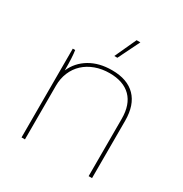

<svg xmlns="http://www.w3.org/2000/svg" viewBox="-167 -846 928 974"><g transform="rotate(30 296.5 -359.5)"><path d="M95 0H115V-315Q115 -357 130 -392.5Q145 -428 172 -453Q199 -478 237 -492Q275 -506 321 -506H319Q401 -506 444.5 -462.5Q488 -419 488 -336V0H508V-336Q508 -428 460.5 -476.5Q413 -525 324 -525H322Q248 -525 194 -493Q140 -461 115 -404Q115 -446 113.5 -473.5Q112 -501 109 -520H95ZM314 -593 376 -719H354L296 -593Z"/></g></svg>

Font: Fixel Variable
Style: Regular
Weight: 100
Width: 3
Designer: AlfaBravo + MacPaw
Foundry: Kyrylo Tkachov, Marchela Mozhyna, Serhii Makarenko, Maria Weinstein, Zakhar Kryvoshyya
Version: Version 1.211